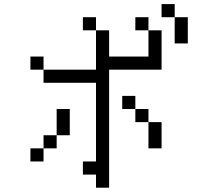

<svg xmlns="http://www.w3.org/2000/svg" viewBox="-20 -832 1040 915"><path d="M812.5 -750H750V-812.5H812.5ZM125 -125H187.5V-62.5H125ZM125 -562.5H187.5V-500H125ZM187.5 -187.5H250V-125H187.5ZM187.5 -500H437.5V-687.5H500V-562.5H687.5V-687.5H750V-500H500V62.5H437.5V0H375V-62.5H437.5V-437.5H187.5ZM250 -312.5H312.5V-187.5H250ZM375 -750H437.5V-687.5H375ZM562.5 -375H625V-312.5H562.5ZM625 -312.5H687.5V-250H625ZM625 -750H687.5V-687.5H625ZM687.5 -250H750V-125H687.5ZM812.5 -750H875V-625H812.5Z"/></svg>

Font: 寒蝉点阵体 16px
Style: Regular
Weight: 400
Designer: Designed by Warren2060
Foundry: ChillType
Version: Version 1.000